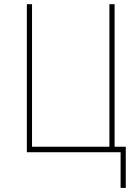

<svg xmlns="http://www.w3.org/2000/svg" viewBox="-20 -731 640 922"><path d="M108.9 -710.9H133.8V-26.4H505.4V-710.9H530.3V-26.4H584V171.4H559.1V0H108.9Z"/></svg>

Font: Roboto Mono Thin
Style: Regular
Weight: 250
Designer: Google
Version: Version 2.000985; 2015; ttfautohint (v1.3)